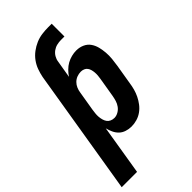

<svg xmlns="http://www.w3.org/2000/svg" viewBox="-321 -815 1107 1107"><g transform="rotate(-45 233.0 -261.0)"><path d="M-34 215 93 -557Q98 -582 107 -607Q116 -632 132 -654Q148 -676 170 -692.5Q192 -709 216.5 -719.5Q241 -730 267 -733.5Q293 -737 318 -737H347V-633H318Q302 -633 285 -629Q268 -625 253.5 -614.5Q239 -604 230 -588.5Q221 -573 219 -557L201 -450Q212 -467 227.5 -482.5Q243 -498 261 -508Q279 -518 299 -523Q319 -528 338 -528Q364 -528 386.5 -518Q409 -508 422.5 -489Q436 -470 442 -446.5Q448 -423 450 -398Q452 -373 449.5 -347.5Q447 -322 443 -297L423 -177Q420 -155 414 -133Q408 -111 398 -90.5Q388 -70 373.5 -51Q359 -32 340 -18.5Q321 -5 298.5 1.5Q276 8 254 8Q233 8 212.5 1.5Q192 -5 177.5 -19Q163 -33 154.5 -51.5Q146 -70 141 -90L91 215ZM219 -97Q235 -97 251 -106Q267 -115 277.5 -129.5Q288 -144 293 -160.5Q298 -177 301 -194L321 -314Q323 -326 324 -338Q325 -350 324 -362Q323 -374 320 -385Q317 -396 310.5 -405Q304 -414 293 -418.5Q282 -423 270 -423Q254 -423 238 -417Q222 -411 210 -399Q198 -387 191.5 -371.5Q185 -356 183 -341L163 -221Q161 -207 159.5 -193.5Q158 -180 159 -167Q160 -154 163.5 -141Q167 -128 174 -118Q181 -108 193 -102.5Q205 -97 219 -97Z"/></g></svg>

Font: Iosevka SS04 Extrabold
Style: Italic
Weight: 800
Italic angle: -9°
Monospace: yes
Designer: Belleve Invis
Foundry: Belleve Invis
Version: Version 19.0.0; ttfautohint (v1.8.4)